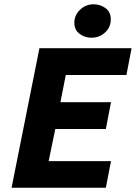

<svg xmlns="http://www.w3.org/2000/svg" viewBox="-20 -876 640 896"><path d="M34 0 164 -651H594L570 -526H287L262 -399H498L474 -274H238L207 -124H498L474 0ZM406 -700Q376 -700 351.5 -718Q327 -736 327 -770Q327 -805 353.5 -830.5Q380 -856 417 -856Q448 -856 472.5 -838Q497 -820 497 -786Q497 -749 470.5 -724.5Q444 -700 406 -700Z"/></svg>

Font: Source Code Pro ExtraBold
Style: Italic
Weight: 800
Italic angle: -11°
Monospace: yes
Designer: Paul D. Hunt, Teo Tuominen
Foundry: Adobe Systems Incorporated
Version: Version 1.016;hotconv 1.0.116;makeotfexe 2.5.65601